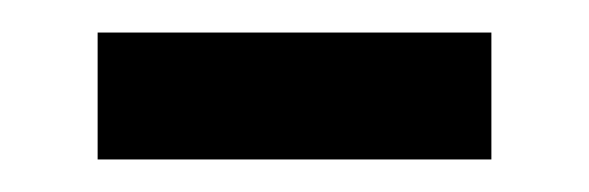

<svg xmlns="http://www.w3.org/2000/svg" viewBox="-20 -327 362 118"><path d="M40 -229H282V-307H40Z"/></svg>

Font: Noto Sans Bhaiksuki
Style: Regular
Weight: 400
Designer: Monotype Design Team
Foundry: Monotype Imaging Inc.
Version: Version 2.002